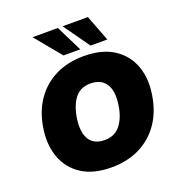

<svg xmlns="http://www.w3.org/2000/svg" viewBox="-164 -1078 1142 1226"><g transform="rotate(-20 407.0 -465.0)"><path d="M60 -373Q77 -482 131 -559Q185 -636 268.5 -676.5Q352 -717 458 -717Q582 -717 660.5 -666.5Q739 -616 771 -529Q803 -442 785 -333Q768 -224 714 -147Q660 -70 576.5 -29Q493 12 386 12Q263 12 184.5 -39Q106 -90 74.5 -177.5Q43 -265 60 -373ZM284 -363Q269 -268 300 -217.5Q331 -167 404 -167Q472 -167 510.5 -215.5Q549 -264 561 -343Q576 -438 544 -488Q512 -538 439 -538Q371 -538 334 -490.5Q297 -443 284 -363ZM524 -765 398 -942H570L638 -765ZM340 -765 194 -942H366L454 -765Z"/></g></svg>

Font: Mulish ExtraBlack
Style: Italic
Weight: 1000
Italic angle: -9°
Designer: Vernon Adams
Foundry: Vernon Adams
Version: Version 3.603; ttfautohint (v1.8.3)